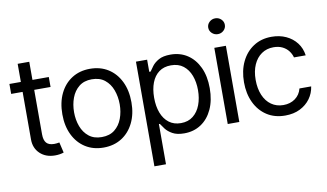

<svg xmlns="http://www.w3.org/2000/svg" viewBox="-90 -951 2307 1355"><g transform="rotate(-10 1063.5 -273.0)"><path d="M290 -545.9V-474.6H7.8V-545.9ZM89.8 -675.8H172.9V-156.2Q172.9 -113.8 190.4 -94Q208 -74.2 246.1 -74.2Q254.4 -74.2 263.4 -75.2Q272.5 -76.2 283.2 -78.1L300.8 -2.9Q289.1 1.5 272.2 4.2Q255.4 6.8 238.3 6.8Q172.4 6.8 131.1 -32.2Q89.8 -71.3 89.8 -133.8Z M585.4 11.7Q511.7 11.7 456.1 -23.4Q400.4 -58.6 369.4 -122.1Q338.4 -185.5 338.4 -269.5Q338.4 -355 369.4 -418.7Q400.4 -482.4 456.1 -517.6Q511.7 -552.7 585.4 -552.7Q659.7 -552.7 715.3 -517.6Q771 -482.4 802.2 -418.7Q833.5 -355 833.5 -269.5Q833.5 -185.5 802.2 -122.1Q771 -58.6 715.3 -23.4Q659.7 11.7 585.4 11.7ZM585.4 -63.5Q642.1 -63.5 678.2 -92.3Q714.4 -121.1 731.9 -168.2Q749.5 -215.3 749.5 -269.5Q749.5 -324.7 731.9 -372.1Q714.4 -419.4 678.2 -448.5Q642.1 -477.5 585.4 -477.5Q529.8 -477.5 493.7 -448.5Q457.5 -419.4 439.9 -372.1Q422.4 -324.7 422.4 -269.5Q422.4 -215.3 439.9 -168.2Q457.5 -121.1 493.7 -92.3Q529.8 -63.5 585.4 -63.5Z M914.6 204.1V-545.9H994.6V-459H1004.4Q1013.7 -473.1 1030.3 -495.4Q1046.9 -517.6 1078.1 -535.2Q1109.4 -552.7 1162.6 -552.7Q1231.4 -552.7 1283.7 -518.3Q1335.9 -483.9 1365.5 -420.7Q1395 -357.4 1395 -271.5Q1395 -185.1 1365.7 -121.3Q1336.4 -57.6 1284.2 -22.9Q1231.9 11.7 1163.6 11.7Q1111.3 11.7 1079.6 -6.1Q1047.9 -23.9 1030.8 -46.6Q1013.7 -69.3 1004.4 -84H997.6V204.1ZM1152.8 -63.5Q1205.1 -63.5 1240.2 -91.6Q1275.4 -119.6 1293.2 -167Q1311 -214.4 1311 -272.5Q1311 -330.1 1293.5 -376.5Q1275.9 -422.9 1241 -450.2Q1206.1 -477.5 1152.8 -477.5Q1101.6 -477.5 1066.9 -451.9Q1032.2 -426.3 1014.4 -380.1Q996.6 -334 996.6 -272.5Q996.6 -210.9 1014.6 -163.8Q1032.7 -116.7 1067.6 -90.1Q1102.5 -63.5 1152.8 -63.5Z M1476.1 0V-545.9H1559.1V0ZM1518.1 -636.7Q1493.7 -636.7 1476.1 -653.3Q1458.5 -669.9 1458.5 -693.4Q1458.5 -716.8 1476.1 -733.4Q1493.7 -750 1518.1 -750Q1542.5 -750 1560.1 -733.4Q1577.6 -716.8 1577.6 -693.4Q1577.6 -669.9 1560.1 -653.3Q1542.5 -636.7 1518.1 -636.7Z M1887.2 11.7Q1811 11.7 1755.6 -24.7Q1700.2 -61 1670.2 -124.5Q1640.1 -188 1640.1 -269.5Q1640.1 -353 1670.9 -416.7Q1701.7 -480.5 1757.1 -516.6Q1812.5 -552.7 1886.2 -552.7Q1943.8 -552.7 1990 -531.5Q2036.1 -510.3 2065.7 -471.7Q2095.2 -433.1 2102.1 -381.8H2018.1Q2011.7 -406.7 1995.1 -428.7Q1978.5 -450.7 1951.4 -464.1Q1924.3 -477.5 1887.2 -477.5Q1838.4 -477.5 1801.8 -452.1Q1765.1 -426.8 1744.6 -380.6Q1724.1 -334.5 1724.1 -272.5Q1724.1 -209.5 1744.1 -162.4Q1764.2 -115.2 1801 -89.4Q1837.9 -63.5 1887.2 -63.5Q1936.5 -63.5 1971.7 -89.1Q2006.8 -114.7 2018.1 -159.2H2102.1Q2095.2 -110.8 2067.1 -72.3Q2039.1 -33.7 1993.4 -11Q1947.8 11.7 1887.2 11.7Z"/></g></svg>

Font: Inter Tight
Style: Regular
Weight: 400
Designer: Rasmus Andersson
Foundry: rsms
Version: Version 3.002